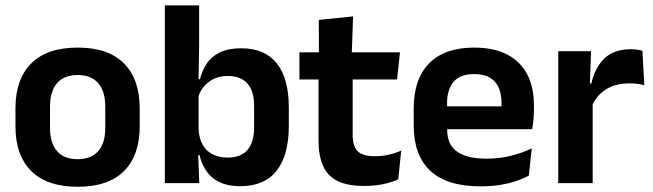

<svg xmlns="http://www.w3.org/2000/svg" viewBox="-20 -681 2428 714"><path d="M269 13.5Q155 13.5 96.2 -45Q37.5 -103.5 37.5 -211.5V-278Q37.5 -386.5 96.2 -445.2Q155 -504 269 -504Q382.5 -504 441 -445.2Q499.5 -386.5 499.5 -278V-211.5Q499.5 -103.5 441.2 -45Q383 13.5 269 13.5ZM269 -89Q319 -89 345.2 -119Q371.5 -149 371.5 -205V-284.5Q371.5 -341.5 345.2 -371.8Q319 -402 269 -402Q218.5 -402 192.2 -371.8Q166 -341.5 166 -284.5V-205Q166 -149 192.2 -119Q218.5 -89 269 -89Z M873 11.5Q829 11.5 798.2 -2.8Q767.5 -17 748.8 -43Q730 -69 722 -104H685.5L718.5 -202Q720 -167 733.5 -143Q747 -119 771 -107Q795 -95 826.5 -95Q875 -95 900 -123.2Q925 -151.5 925 -208V-287.5Q925 -342.5 900 -370.5Q875 -398.5 826.5 -398.5Q798 -398.5 775.5 -387.8Q753 -377 738 -359Q723 -341 716.5 -317.5L687.5 -386.5H723.5Q731.5 -418.5 749 -444.8Q766.5 -471 797.8 -486.2Q829 -501.5 877.5 -501.5Q964 -501.5 1009 -445.8Q1054 -390 1054 -281V-213Q1054 -103 1008.5 -45.8Q963 11.5 873 11.5ZM593 0V-661H720.5V-510L718 -360.5L718.5 -345V-150.5L716.5 -120L721 0Z M1334.5 10.5Q1272 10.5 1234.8 -8.2Q1197.5 -27 1181 -65Q1164.5 -103 1164.5 -158.5V-444.5H1291.5V-177.5Q1291.5 -137.5 1309.8 -118.8Q1328 -100 1374 -100Q1401 -100 1426 -105.8Q1451 -111.5 1472 -121L1461 -14Q1436 -2.5 1403.8 4Q1371.5 10.5 1334.5 10.5ZM1093.5 -385.5V-486.5H1467.5L1456.5 -385.5ZM1166 -477 1165.5 -607 1293 -620 1288 -477Z M1767.5 12Q1641.5 12 1580 -46Q1518.5 -104 1518.5 -214V-278Q1518.5 -387 1576 -445.5Q1633.5 -504 1743 -504Q1817 -504 1866.5 -478Q1916 -452 1940.8 -404.2Q1965.5 -356.5 1965.5 -290V-272.5Q1965.5 -254.5 1963.8 -235.8Q1962 -217 1959 -200.5H1843Q1844.5 -228 1844.8 -252.8Q1845 -277.5 1845 -297.5Q1845 -332 1834 -356.2Q1823 -380.5 1800.5 -393Q1778 -405.5 1743 -405.5Q1691.5 -405.5 1667 -377Q1642.5 -348.5 1642.5 -296V-250.5L1643 -236V-197.5Q1643 -174.5 1650.2 -155Q1657.5 -135.5 1674.5 -121.2Q1691.5 -107 1719.8 -99Q1748 -91 1790.5 -91Q1836.5 -91 1878.2 -101.2Q1920 -111.5 1957.5 -129L1946.5 -28Q1913 -9.5 1867.8 1.2Q1822.5 12 1767.5 12ZM1586.5 -200.5V-285.5H1933V-200.5Z M2180.5 -285 2148 -370.5H2179Q2192.5 -430 2228 -464Q2263.5 -498 2326.5 -498Q2339.5 -498 2350 -496.2Q2360.5 -494.5 2369 -492L2376 -364Q2365 -367.5 2350.5 -369.2Q2336 -371 2320 -371Q2269 -371 2233.2 -348.5Q2197.5 -326 2180.5 -285ZM2056 0V-490.5H2178L2172.5 -340L2184 -335.5V0Z"/></svg>

Font: Anek Telugu Medium SemiBold
Style: Regular
Weight: 600
Version: Version 1.003